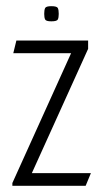

<svg xmlns="http://www.w3.org/2000/svg" viewBox="-20 -601 333 621"><path d="M20 -9 210 -429H23L33 -470H265V-443L83 -41H274L257 0H20ZM146 -532Q129 -532 126 -538Q123 -544 123 -556Q123 -569 126 -575Q129 -581 146 -581Q164 -581 167 -575Q170 -569 170 -556Q170 -544 167 -538Q164 -532 146 -532Z"/></svg>

Font: Smooch Sans
Style: Regular
Weight: 400
Designer: Robert E. Leuschke
Foundry: Robert E. Leuschke
Version: Version 1.010; ttfautohint (v1.8.3)